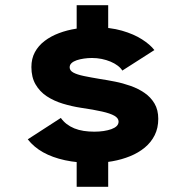

<svg xmlns="http://www.w3.org/2000/svg" viewBox="-20 -720 690 740"><path d="M275.5 0V-171H397V0ZM275.5 -552V-700H397V-552ZM338.5 -92Q278.5 -92 230.2 -102.5Q182 -113 146.2 -133Q110.5 -153 87 -183L214.5 -265.5Q224 -252 237 -242Q250 -232 266.5 -225.2Q283 -218.5 302.5 -215.5Q322 -212.5 343.5 -212.5Q362.5 -212.5 379.2 -215Q396 -217.5 409.2 -222.2Q422.5 -227 429.8 -234.2Q437 -241.5 437 -251.5Q437 -264.5 421 -273.8Q405 -283 373 -290.2Q341 -297.5 292.5 -304.5Q256.5 -310 222 -320.5Q187.5 -331 160.2 -349Q133 -367 117 -394.8Q101 -422.5 101 -461.5Q101 -494 114.5 -519Q128 -544 152 -562.2Q176 -580.5 207.2 -592.2Q238.5 -604 273.8 -609.5Q309 -615 344.5 -615Q404 -615 450 -601.8Q496 -588.5 527.5 -568.2Q559 -548 575 -527L451.5 -448Q445 -458.5 433.2 -467.2Q421.5 -476 406 -482.5Q390.5 -489 372.2 -492.8Q354 -496.5 334.5 -496.5Q318.5 -496.5 303.2 -494.2Q288 -492 275.5 -487.8Q263 -483.5 255.8 -476.8Q248.5 -470 248.5 -460.5Q248.5 -448 262.8 -440.2Q277 -432.5 303.5 -427Q330 -421.5 366 -415.5Q392.5 -411.5 423 -405.5Q453.5 -399.5 483.2 -389Q513 -378.5 537 -362Q561 -345.5 575.5 -321Q590 -296.5 590 -262Q590 -226.5 576.2 -199Q562.5 -171.5 538 -151.2Q513.5 -131 481.5 -118Q449.5 -105 413 -98.5Q376.5 -92 338.5 -92Z"/></svg>

Font: Trispace Thin
Style: Bold
Weight: 700
Version: Version 1.210